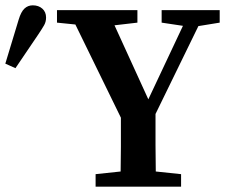

<svg xmlns="http://www.w3.org/2000/svg" viewBox="-52 -701 852 721"><path d="M555 -616V-663H773V-616L693 -603L532 -273Q532 -207 532 -155.5Q532 -104 533 -57L628 -47V0H307V-47L401 -57Q402 -101 402 -149.5Q402 -198 402 -259L231 -609L162 -616V-663H464V-616L378 -606L505 -328L635 -604ZM-32 -462 18 -627Q27 -657 40 -669Q53 -681 71 -681Q93 -681 107 -668.5Q121 -656 121 -635Q121 -619 113.5 -606Q106 -593 92 -572L6 -445Z"/></svg>

Font: Source Serif Pro SemiBold
Style: Regular
Weight: 600
Designer: Frank Grießhammer
Foundry: Adobe Systems Incorporated
Version: Version 3.001;hotconv 1.0.111;makeotfexe 2.5.65597